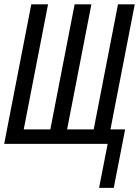

<svg xmlns="http://www.w3.org/2000/svg" viewBox="-29 -679 656 906"><path d="M438.5 207.5 479 0H-9.3L118.7 -658.7H197.8L83 -68.4H208.5L323.2 -658.7H402.3L287.6 -68.4H413.1L527.8 -658.7H606.9L492.2 -68.4H561.5L507.8 207.5Z"/></svg>

Font: Liberation Mono
Style: Italic
Weight: 400
Italic angle: -12°
Monospace: yes
Designer: Steve Matteson
Foundry: Ascender Corporation
Version: Version 2.1.5